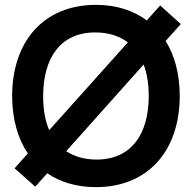

<svg xmlns="http://www.w3.org/2000/svg" viewBox="-20 -755 790 790"><path d="M639 -732.5 584 -671C529 -712 458.5 -735 374.5 -735C159 -735 30 -583.5 30 -360C30 -267 52.5 -186 94.5 -123.5L40 -62.5L125 13L174.5 -42C228 -5.5 295.5 15 374.5 15C590.5 15 719.5 -136.5 719.5 -360C719.5 -448.5 699.5 -525.5 661.5 -586.5L724 -656ZM157.5 -360C158 -517.5 229.5 -623 374.5 -621.5C428 -621 472 -606.5 506 -580.5L182.5 -219.5C165.5 -258.5 157.5 -306 157.5 -360ZM374.5 -98.5C325.5 -99 285 -111.5 252.5 -133L571 -489.5C585 -453 592 -409 592 -360C592 -202.5 519.5 -97 374.5 -98.5Z"/></svg>

Font: Hauora
Style: Bold
Weight: 700
Designer: Wayne Shih
Foundry: WCYS
Version: Version 1.001;hotconv 1.0.109;makeotfexe 2.5.65596